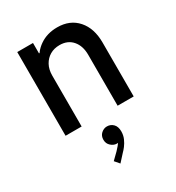

<svg xmlns="http://www.w3.org/2000/svg" viewBox="-190 -641 943 1031"><g transform="rotate(-30 281.0 -125.5)"><path d="M71.3 0V-519H168.9V-454.6H189L153.3 -414.6Q168 -463.4 213.9 -495.1Q259.8 -526.9 322.8 -526.9Q401.9 -526.9 447.8 -474.6Q493.7 -422.4 493.7 -334.5V0H394V-315.9Q394 -371.1 365.2 -404.5Q336.4 -438 286.1 -438Q252.4 -438 226.6 -422.9Q200.7 -407.7 185.8 -380.4Q170.9 -353 170.9 -315.9V0ZM252 276.4 227.1 247.6 266.1 209.5Q277.3 197.8 286.1 187.3Q294.9 176.8 299.1 167.2Q303.2 157.7 302.7 148.9L318.4 147.5Q316.4 157.2 309.8 165.8Q303.2 174.3 288.1 174.3Q270 174.3 253.2 159.4Q236.3 144.5 236.3 120.6Q236.3 96.2 252.4 81.8Q268.6 67.4 288.1 67.4Q311 67.4 326.7 83.3Q342.3 99.1 342.3 128.9Q342.3 152.8 333.3 173.3Q324.2 193.8 312.5 209Q300.8 224.1 292.5 231.9Z"/></g></svg>

Font: Reddit Mono Medium
Style: Regular
Weight: 500
Monospace: yes
Designer: Stephen Hutchings
Foundry: Reddit
Version: Version 1.014